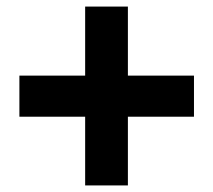

<svg xmlns="http://www.w3.org/2000/svg" viewBox="-20 -670 649 584"><path d="M239 -106H369V-315H570V-440H369V-650H239V-440H39V-315H239Z"/></svg>

Font: ChiuKong Gothic MN Heavy
Style: Regular
Weight: 900
Designer: Ryoko NISHIZUKA 西塚涼子 (kana, bopomofo & ideographs); Paul D. Hunt (Latin, Greek & Cyrillic); Sandoll Communications 산돌커뮤니
Foundry: Adobe
Version: Version 1.300